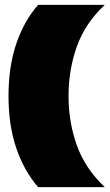

<svg xmlns="http://www.w3.org/2000/svg" viewBox="-20 -698 451 790"><path d="M137 72Q80 7 47.5 -87Q15 -181 15 -303Q15 -425 47.5 -519.5Q80 -614 137 -678H411Q330 -602 296 -506Q262 -410 262 -303Q262 -196 296 -100.5Q330 -5 411 72Z"/></svg>

Font: Boz Display
Style: Regular
Weight: 900
Version: Version 2.000; ttfautohint (v1.8.3)